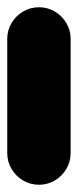

<svg xmlns="http://www.w3.org/2000/svg" viewBox="-20 -510 215 530"><path d="M0 -87.7H175V-402.7H0ZM87.7 -175Q63.7 -175 43.7 -163.2Q23.7 -151.3 11.8 -131.3Q0 -111.3 0 -87.7Q0 -63.7 11.8 -43.7Q23.7 -23.7 43.7 -11.8Q63.7 0 87.7 0Q111.3 0 131.3 -11.8Q151.3 -23.7 163.2 -43.7Q175 -63.7 175 -87.7Q175 -111.3 163.2 -131.3Q151.3 -151.3 131.3 -163.2Q111.3 -175 87.7 -175ZM87.7 -490Q63.7 -490 43.7 -478.2Q23.7 -466.3 11.8 -446.3Q0 -426.3 0 -402.7Q0 -378.7 11.8 -358.7Q23.7 -338.7 43.7 -326.8Q63.7 -315 87.7 -315Q111.3 -315 131.3 -326.8Q151.3 -338.7 163.2 -358.7Q175 -378.7 175 -402.7Q175 -426.3 163.2 -446.3Q151.3 -466.3 131.3 -478.2Q111.3 -490 87.7 -490Z"/></svg>

Font: Wavefont Thin
Style: Regular
Weight: 100
Monospace: yes
Version: Version 3.005;gftools[0.9.33]